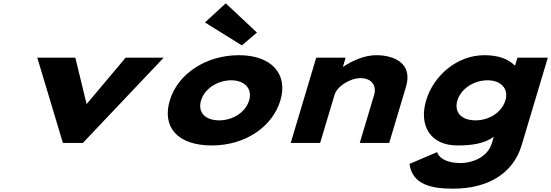

<svg xmlns="http://www.w3.org/2000/svg" viewBox="-20 -860 3315 1155"><path d="M433.2 -513H204.3L358.4 0H478.4L964.6 -513H735.7L501 -234Z M1338.2 -840 1212.8 -725 1434.9 -587 1525.7 -664ZM1001.5 -256C1049.3 -416 1218.8 -528 1417.2 -528C1612 -528 1714.5 -416 1666.7 -256C1619.4 -98 1456.6 15 1254.8 15C1044.4 15 954.2 -98 1001.5 -256ZM1189.5 -256C1168.5 -186 1211.7 -136 1298.8 -136C1382.3 -136 1457.7 -186 1478.7 -256C1499.9 -327 1450.7 -377 1370.9 -377C1289.8 -377 1210.7 -327 1189.5 -256Z M1728.8 0H1905.8L1992.6 -290C2007.8 -341 2085.4 -390 2149.5 -390C2218.5 -390 2246.2 -341 2230.9 -290L2144.2 0H2321.2L2422.3 -338C2465.1 -481 2348.1 -528 2244 -528C2176.3 -528 2105.9 -499 2045.5 -459H2043.1L2059.3 -513H1882.3Z M2443.3 126C2459.9 251 2576.3 275 2705.8 275C2912.1 275 3066.4 186 3117.8 14L3275.5 -513H3092.8L3079 -467H3075.4C3036.2 -506 2976.3 -528 2894 -528C2729.9 -528 2588.4 -406 2543.5 -256C2498.7 -106 2567.5 15 2731.6 15C2816.3 15 2891.8 5 2950.4 -37L2939 1C2911.8 92 2811.2 121 2751.9 121C2658.7 121 2619.3 86 2609.5 55ZM2731.5 -256C2752.8 -327 2831.9 -377 2912.9 -377C2992.8 -377 3041.5 -327 3020.3 -256C2999.4 -186 2924.3 -136 2840.9 -136C2753.7 -136 2710.6 -186 2731.5 -256Z"/></svg>

Font: Hussar
Style: BdSuprExtOblThree
Weight: 700
Foundry: Cannot Into Space Fonts
Version: Version 2.00